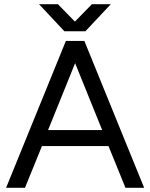

<svg xmlns="http://www.w3.org/2000/svg" viewBox="-20 -895 717 915"><path d="M9 0 294 -700H382L667 0H578L497 -199H180L99 0ZM209 -275H467L338 -594ZM293 -746V-747L418 -875H508L387 -746ZM287 -746 166 -875H256L381 -747V-746Z"/></svg>

Font: Figtree
Style: Regular
Weight: 400
Designer: Erik Kennedy
Foundry: Erik Kennedy
Version: Version 2.002